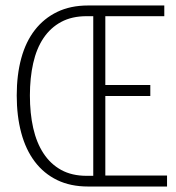

<svg xmlns="http://www.w3.org/2000/svg" viewBox="-20 -680 640 700"><path d="M301 0Q237 0 188.5 -23.5Q140 -47 107 -90.5Q74 -134 57.5 -195.5Q41 -257 41 -332Q41 -407 57.5 -467.5Q74 -528 107 -570.5Q140 -613 188.5 -636.5Q237 -660 301 -660H579V-621H364V-370H528V-330H364V-40H589V0ZM296 -39H320V-621H296Q242 -621 203 -600Q164 -579 138.5 -541Q113 -503 101 -449.5Q89 -396 89 -332Q89 -267 101 -213.5Q113 -160 138.5 -121Q164 -82 203 -60.5Q242 -39 296 -39Z"/></svg>

Font: Source Code Pro Light
Style: Regular
Weight: 300
Monospace: yes
Designer: Paul D. Hunt, Teo Tuominen
Foundry: Adobe Systems Incorporated
Version: Version 2.030;PS 1.000;hotconv 16.6.51;makeotf.lib2.5.65220